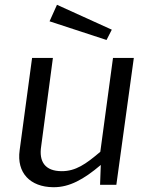

<svg xmlns="http://www.w3.org/2000/svg" viewBox="-20 -773 627 802"><path d="M202 9H205C270 9 329 -23 401 -84L398 -1H466L539 -531H452L399 -139C338 -87 296 -58 238 -58C168 -58 142 -98 152 -162L201 -531H114L62 -145C49 -51 106 8 202 9ZM187 -684 425 -606 447 -649 218 -753Z"/></svg>

Font: Cheyenne Sans
Style: Italic
Weight: 400
Italic angle: -8.13011°
Designer: The Public Sans project authors (U.S. Web Design System), Libre Franklin designed by Pablo Impallari and Rodrigo Fuenzal
Foundry: The Cheyenne Sans Project Authors
Version: Version 2.007